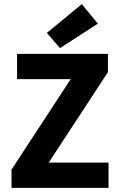

<svg xmlns="http://www.w3.org/2000/svg" viewBox="-20 -914 581 934"><path d="M208 -754 272 -680 456 -799 378 -894ZM36 -89V0H508V-123H217L505 -563V-652H63V-529H324Z"/></svg>

Font: Cambridge Sans Bold
Style: Regular
Weight: 700
Version: Version 2.020;PS 002.020;hotconv 1.0.88;makeotf.lib2.5.64775